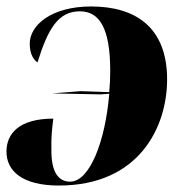

<svg xmlns="http://www.w3.org/2000/svg" viewBox="-28 -566 571 594"><path d="M283 -274 310 -276C298 -130 250 -4 189 -4C157 -4 130 -27 131 -104C130 -139 133 -169 137 -199C29 -199 -8 -151 -8 -97C-8 -37 41 8 154 8C405 8 489 -176 489 -320C489 -481 392 -546 254 -546C131 -546 64 -488 64 -431C64 -397 77 -380 88 -373C120 -475 151 -531 219 -531C279 -531 313 -480 313 -347C313 -325 312 -303 310 -281L221 -284L133 -277Z"/></svg>

Font: Noto Serif Display SemiCondensed Black
Style: Italic
Weight: 900
Width: 4
Italic angle: -12°
Designer: Monotype Design Team
Foundry: Monotype Imaging Inc.
Version: Version 2.009